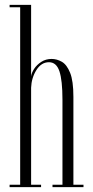

<svg xmlns="http://www.w3.org/2000/svg" viewBox="-20 -770 382 790"><path d="M19.5 0V-10H63V-740H19.5V-750H108V-455Q109.5 -470 120.5 -486.8Q131.5 -503.5 150 -515.5Q168.5 -527.5 192.5 -527.5Q214 -527.5 234.5 -515.8Q255 -504 268.5 -470.5Q282 -437 282 -371.5V-10H323.5V0H196V-10H237V-359.5Q237 -439.5 224.5 -476.8Q212 -514 181.5 -514Q150 -514 129.8 -481.8Q109.5 -449.5 108 -409V-10H149V0Z"/></svg>

Font: Imbue 100pt ExtraLight
Style: Regular
Weight: 200
Designer: Tyler Finck
Foundry: Etcetera Type Company
Version: Version 1.102; ttfautohint (v1.8.3)